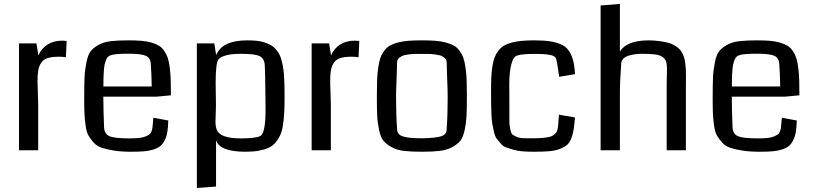

<svg xmlns="http://www.w3.org/2000/svg" viewBox="-20 -753 4081 962"><path d="M314 -547.9 310.1 -466.3Q291.5 -468.8 274.9 -468.8Q240.2 -468.8 218.8 -461.9Q197.3 -455.1 186.3 -438.5Q175.3 -421.9 171.6 -400.6Q168 -379.4 168 -343.8Q168 -323.7 169.7 -285.2Q171.4 -246.6 171.4 -230V0H75.2V-535.6H162.6L172.4 -475.6Q187.5 -510.7 218.3 -530Q249 -549.3 292 -549.3Q302.7 -549.3 314 -547.9Z M836.4 -275.4Q777.8 -269.5 763.7 -268.6H497.6Q498 -197.8 501.5 -113.3Q503.9 -80.6 529.5 -70.1Q555.2 -59.6 629.4 -59.6Q657.2 -59.6 677.2 -61.8Q697.3 -64 709.7 -69.6Q722.2 -75.2 729.2 -80.3Q736.3 -85.4 739.7 -96.4Q743.2 -107.4 744.1 -115Q745.1 -122.6 746.1 -137.9Q747.1 -153.3 748.5 -163.1L823.2 -149.4Q822.3 -115.2 818.4 -91.6Q814.5 -67.9 805.2 -49.8Q795.9 -31.7 783.2 -21.2Q770.5 -10.7 749 -3.9Q727.5 2.9 701.7 5.1Q675.8 7.3 637.7 7.3Q588.9 7.3 552.7 1.7Q516.6 -3.9 491 -12.2Q465.3 -20.5 448.7 -39.3Q432.1 -58.1 422.6 -75.2Q413.1 -92.3 408.7 -125.5Q404.3 -158.7 403.1 -185.8Q401.9 -212.9 401.9 -260.7Q401.9 -328.1 403.6 -365.7Q405.3 -403.3 413.1 -441.2Q420.9 -479 434.1 -496.1Q447.3 -513.2 473.1 -527.8Q499 -542.5 534.2 -546.6Q569.3 -550.8 623.5 -550.8Q661.1 -550.8 688.5 -548.6Q715.8 -546.4 738.8 -539.6Q761.7 -532.7 776.6 -523.9Q791.5 -515.1 803 -498Q814.5 -481 820.6 -462.6Q826.7 -444.3 830.6 -414.1Q834.5 -383.8 835.4 -352.8Q836.4 -321.8 836.4 -275.4ZM498 -319.8H740.2Q739.3 -382.3 735.4 -434.1Q733.4 -463.9 709.7 -473.9Q686 -483.9 623 -483.9Q553.2 -483.9 534.7 -476.1Q526.4 -473.6 520.3 -467.5Q514.2 -461.4 510.3 -450.2Q506.3 -439 504.2 -429.2Q502 -419.4 500.7 -402.1Q499.5 -384.8 499 -375.2Q498.5 -365.7 498.3 -346.2Q498 -326.7 498 -319.8Z M1405.8 -264.2Q1405.8 -219.2 1404.1 -188Q1402.3 -156.7 1397.7 -126Q1393.1 -95.2 1384 -75.7Q1375 -56.2 1360.6 -38.8Q1346.2 -21.5 1325.2 -12.2Q1304.2 -2.9 1275.9 2.2Q1247.6 7.3 1210 7.3Q1081.1 7.3 1062.5 -50.3V181.6L966.3 189V-535.6H1053.7L1063 -476.6Q1092.8 -550.8 1219.2 -550.8Q1245.1 -550.8 1266.4 -548.6Q1287.6 -546.4 1304.9 -540.5Q1322.3 -534.7 1335.7 -527.8Q1349.1 -521 1359.6 -509Q1370.1 -497.1 1377.4 -484.9Q1384.8 -472.7 1389.9 -453.9Q1395 -435.1 1398.2 -417Q1401.4 -398.9 1403.1 -372.8Q1404.8 -346.7 1405.3 -322.5Q1405.8 -298.3 1405.8 -264.2ZM1309.6 -295.9Q1308.6 -394 1306.6 -425.8Q1304.7 -460 1281 -471.7Q1257.3 -483.4 1187.5 -483.4Q1099.1 -483.4 1074.2 -455.1Q1060.5 -435.1 1060.5 -338.4Q1060.5 -318.8 1061.3 -280.3Q1062 -241.7 1062 -224.6Q1062 -207.5 1060.8 -180.7Q1059.6 -153.8 1059.6 -143.6Q1059.6 -113.8 1069.1 -96.7Q1078.6 -79.6 1107.2 -69.6Q1135.7 -59.6 1187.5 -59.6Q1258.8 -59.6 1283.7 -71.3Q1310.5 -84 1310.5 -202.6Q1310.5 -220.7 1310.1 -252.4Q1309.6 -284.2 1309.6 -295.9Z M1780.3 -547.9 1776.4 -466.3Q1757.8 -468.8 1741.2 -468.8Q1706.5 -468.8 1685.1 -461.9Q1663.6 -455.1 1652.6 -438.5Q1641.6 -421.9 1637.9 -400.6Q1634.3 -379.4 1634.3 -343.8Q1634.3 -323.7 1636 -285.2Q1637.7 -246.6 1637.7 -230V0H1541.5V-535.6H1628.9L1638.7 -475.6Q1653.8 -510.7 1684.6 -530Q1715.3 -549.3 1758.3 -549.3Q1769 -549.3 1780.3 -547.9Z M2094.2 -60.1Q2163.6 -61.5 2190.7 -70.3Q2217.8 -79.1 2217.8 -105Q2223.1 -174.8 2223.1 -266.6Q2223.1 -296.9 2220.7 -353.3Q2218.3 -409.7 2218.3 -437Q2218.3 -445.3 2215.6 -452.1Q2212.9 -459 2206.8 -463.6Q2200.7 -468.3 2194.6 -471.7Q2188.5 -475.1 2177.5 -477.1Q2166.5 -479 2158.9 -480.5Q2151.4 -481.9 2137.5 -482.4Q2123.5 -482.9 2116 -482.9Q2108.4 -482.9 2093.8 -482.9Q2079.1 -482.9 2071.5 -482.9Q2064 -482.9 2050 -482.4Q2036.1 -481.9 2028.6 -480.5Q2021 -479 2010 -477.1Q1999 -475.1 1992.9 -471.7Q1986.8 -468.3 1980.7 -463.6Q1974.6 -459 1971.9 -452.1Q1969.2 -445.3 1969.2 -437Q1969.2 -409.7 1966.8 -353.3Q1964.4 -296.9 1964.4 -266.6Q1964.4 -174.8 1969.7 -105Q1969.7 -79.1 1998.3 -69.6Q2026.9 -60.1 2094.2 -60.1ZM2093.3 7.3Q2039.1 7.3 2002.9 2.9Q1966.8 -1.5 1940.7 -16.4Q1914.6 -31.2 1900.9 -48.1Q1887.2 -64.9 1879.4 -101.3Q1871.6 -137.7 1869.9 -173.3Q1868.2 -209 1868.2 -272.5Q1868.2 -319.8 1869.4 -351.6Q1870.6 -383.3 1875 -413.8Q1879.4 -444.3 1886 -463.1Q1892.6 -481.9 1905 -498.8Q1917.5 -515.6 1933.1 -524.4Q1948.7 -533.2 1972.9 -539.8Q1997.1 -546.4 2025.6 -548.6Q2054.2 -550.8 2093.8 -550.8Q2133.3 -550.8 2161.9 -548.6Q2190.4 -546.4 2214.6 -539.8Q2238.8 -533.2 2254.4 -524.4Q2270 -515.6 2282.5 -498.8Q2294.9 -481.9 2301.5 -463.1Q2308.1 -444.3 2312.5 -413.8Q2316.9 -383.3 2318.1 -351.6Q2319.3 -319.8 2319.3 -272.5Q2319.3 -209 2317.6 -173.3Q2315.9 -137.7 2308.1 -101.3Q2300.3 -64.9 2286.4 -47.9Q2272.5 -30.8 2246.3 -16.1Q2220.2 -1.5 2184.1 2.9Q2147.9 7.3 2093.3 7.3Z M2860.8 -381.3 2781.7 -368.2 2771.5 -436Q2767.6 -459.5 2762.2 -465.8Q2749.5 -480.5 2691.9 -482.4Q2678.2 -482.9 2661.6 -482.9Q2595.2 -482.9 2574.7 -475.6Q2552.2 -471.7 2542 -431.2Q2531.7 -390.6 2531.7 -332L2532.2 -247.6Q2532.2 -230 2532.2 -199.2Q2532.2 -159.2 2532.2 -142.8Q2532.2 -126.5 2536.6 -105.7Q2541 -85 2546.6 -79.8Q2552.2 -74.7 2567.9 -67.9Q2583.5 -61 2601.3 -60.5Q2619.1 -60.1 2652.8 -60.1Q2679.2 -60.1 2698.5 -62Q2717.8 -64 2731.2 -66.7Q2744.6 -69.3 2753.2 -75.9Q2761.7 -82.5 2766.4 -87.9Q2771 -93.3 2773.4 -104.7Q2775.9 -116.2 2776.6 -124.5Q2777.3 -132.8 2778.3 -149.7Q2779.3 -166.5 2780.8 -178.2L2860.8 -164.6Q2857.9 -126.5 2854.2 -103.5Q2850.6 -80.6 2842 -59.1Q2833.5 -37.6 2820.6 -26.6Q2807.6 -15.6 2784.9 -6.8Q2762.2 2 2732.2 4.6Q2702.1 7.3 2657.2 7.3Q2625 7.3 2599.4 5.4Q2573.7 3.4 2552.7 -2.7Q2531.7 -8.8 2516.1 -14.4Q2500.5 -20 2488.5 -34.2Q2476.6 -48.3 2468.5 -58.6Q2460.4 -68.8 2455.1 -91.8Q2449.7 -114.7 2446.8 -130.9Q2443.8 -147 2442.4 -179.9Q2440.9 -212.9 2440.7 -235.8Q2440.4 -258.8 2440.4 -302.2Q2440.4 -341.3 2441.9 -369.9Q2443.4 -398.4 2447.8 -424.6Q2452.1 -450.7 2459.2 -468Q2466.3 -485.4 2478.3 -500.5Q2490.2 -515.6 2505.6 -524.4Q2521 -533.2 2543.7 -539.6Q2566.4 -545.9 2593.5 -548.3Q2620.6 -550.8 2656.7 -550.8Q2703.1 -550.8 2734.6 -546.1Q2766.1 -541.5 2790.5 -530.8Q2814.9 -520 2829.1 -500.2Q2843.3 -480.5 2851.1 -451.9Q2858.9 -423.3 2860.8 -381.3Z M3416.5 0H3320.3V-325.2Q3320.3 -342.8 3321 -369.6Q3321.8 -396.5 3321.8 -405.3Q3321.8 -429.7 3318.1 -442.9Q3314.5 -456.1 3301.3 -466.3Q3288.1 -476.6 3264.2 -480Q3240.2 -483.4 3198.7 -483.4Q3179.2 -483.4 3161.9 -481.2Q3144.5 -479 3128.9 -473.9Q3113.3 -468.8 3103.5 -459.5Q3093.8 -450.2 3092.8 -437.5Q3085.9 -349.6 3085.9 -279.3V0H2989.3V-725.6L3085.9 -733.4V-495.1Q3121.1 -550.8 3231.4 -550.8Q3260.3 -550.3 3283.4 -547.1Q3306.6 -543.9 3324.7 -539.6Q3342.8 -535.2 3356.4 -527.3Q3370.1 -519.5 3379.9 -511.2Q3389.6 -502.9 3396.5 -490.5Q3403.3 -478 3407.2 -466.3Q3411.1 -454.6 3413.3 -437.5Q3415.5 -420.4 3416.3 -405.5Q3417 -390.6 3417 -369.1Q3417 -359.9 3416.7 -339.1Q3416.5 -318.4 3416.5 -307.1Z M3985.4 -275.4Q3926.8 -269.5 3912.6 -268.6H3646.5Q3647 -197.8 3650.4 -113.3Q3652.8 -80.6 3678.5 -70.1Q3704.1 -59.6 3778.3 -59.6Q3806.2 -59.6 3826.2 -61.8Q3846.2 -64 3858.6 -69.6Q3871.1 -75.2 3878.2 -80.3Q3885.3 -85.4 3888.7 -96.4Q3892.1 -107.4 3893.1 -115Q3894 -122.6 3895 -137.9Q3896 -153.3 3897.5 -163.1L3972.2 -149.4Q3971.2 -115.2 3967.3 -91.6Q3963.4 -67.9 3954.1 -49.8Q3944.8 -31.7 3932.1 -21.2Q3919.4 -10.7 3897.9 -3.9Q3876.5 2.9 3850.6 5.1Q3824.7 7.3 3786.6 7.3Q3737.8 7.3 3701.7 1.7Q3665.5 -3.9 3639.9 -12.2Q3614.3 -20.5 3597.7 -39.3Q3581.1 -58.1 3571.5 -75.2Q3562 -92.3 3557.6 -125.5Q3553.2 -158.7 3552 -185.8Q3550.8 -212.9 3550.8 -260.7Q3550.8 -328.1 3552.5 -365.7Q3554.2 -403.3 3562 -441.2Q3569.8 -479 3583 -496.1Q3596.2 -513.2 3622.1 -527.8Q3647.9 -542.5 3683.1 -546.6Q3718.3 -550.8 3772.5 -550.8Q3810.1 -550.8 3837.4 -548.6Q3864.7 -546.4 3887.7 -539.6Q3910.6 -532.7 3925.5 -523.9Q3940.4 -515.1 3951.9 -498Q3963.4 -481 3969.5 -462.6Q3975.6 -444.3 3979.5 -414.1Q3983.4 -383.8 3984.4 -352.8Q3985.4 -321.8 3985.4 -275.4ZM3647 -319.8H3889.2Q3888.2 -382.3 3884.3 -434.1Q3882.3 -463.9 3858.6 -473.9Q3835 -483.9 3772 -483.9Q3702.1 -483.9 3683.6 -476.1Q3675.3 -473.6 3669.2 -467.5Q3663.1 -461.4 3659.2 -450.2Q3655.3 -439 3653.1 -429.2Q3650.9 -419.4 3649.7 -402.1Q3648.4 -384.8 3647.9 -375.2Q3647.5 -365.7 3647.2 -346.2Q3647 -326.7 3647 -319.8Z"/></svg>

Font: Coda
Style: Regular
Weight: 400
Designer: vernon adams
Foundry: vernon adams
Version: Version 2.000; ttfautohint (v0.8) -r 50 -G 200 -x